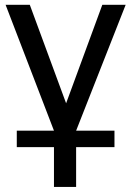

<svg xmlns="http://www.w3.org/2000/svg" viewBox="-20 -565 538 787"><path d="M495.1 -545.4 292 -29.3H449.2V38.1H292V201.2H201.2V38.1H48.8V-29.3H201.2L2.9 -545.4H102.1L251 -141.6L399.4 -545.4Z"/></svg>

Font: IranNastaliq
Style: Regular
Weight: 400
Designer: Hossein Zahedi
Version: Version 1.5